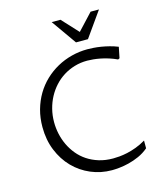

<svg xmlns="http://www.w3.org/2000/svg" viewBox="-135 -1037 975 1145"><g transform="rotate(-15 352.5 -464.0)"><path d="M642.6 -64Q614.3 -40 581.8 -25.6Q549.3 -11.2 517.8 -3.4Q486.3 4.4 458.7 7.1Q431.2 9.8 413.1 9.8Q344.7 9.8 283.7 -16.1Q222.7 -42 177 -88.9Q131.3 -135.7 104.7 -201.2Q78.1 -266.6 78.1 -345.7Q78.1 -402.3 92 -452.4Q106 -502.4 131.1 -544.7Q156.2 -586.9 191.4 -620.4Q226.6 -653.8 268.6 -677Q310.5 -700.2 358.4 -712.6Q406.2 -725.1 457 -725.1Q473.6 -725.1 494.9 -723.6Q516.1 -722.2 540.3 -718.3Q564.5 -714.4 590.3 -707.8Q616.2 -701.2 642.1 -690.9L628.4 -623.5L618.7 -618.7Q593.8 -630.4 568.4 -638.4Q543 -646.5 519.3 -651.1Q495.6 -655.8 474.9 -657.7Q454.1 -659.7 438 -659.7Q397 -659.7 359.9 -648.7Q322.8 -637.7 291 -617.9Q259.3 -598.1 233.9 -570.3Q208.5 -542.5 190.4 -508.8Q172.4 -475.1 162.6 -436.5Q152.8 -397.9 152.8 -356.4Q152.8 -319.8 160.6 -283.4Q168.5 -247.1 184.3 -213.6Q200.2 -180.2 223.9 -151.4Q247.6 -122.6 279.3 -101.6Q311 -80.6 350.6 -68.4Q390.1 -56.2 438 -56.2Q454.1 -56.2 476.8 -58.1Q499.5 -60.1 526.4 -65.9Q553.2 -71.8 582.8 -82.8Q612.3 -93.8 642.6 -111.8ZM585.4 -936.5 476.1 -782.2H402.3L293.5 -936.5H347.7L440.4 -836.4L533.7 -936.5Z"/></g></svg>

Font: Proza Libre
Style: Light
Weight: 300
Designer: Jasper de Waard
Foundry: Jasper de Waard
Version: Version 1.000; ttfautohint (v1.4.1.8-43bc)